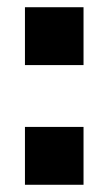

<svg xmlns="http://www.w3.org/2000/svg" viewBox="-20 -511 300 531"><path d="M49 -331V-491H211V-331ZM49 0V-160H211V0Z"/></svg>

Font: Nunito Sans 12pt ExtraLight 12pt ExtraBold
Style: Regular
Weight: 800
Version: Version 3.101;gftools[0.9.27]